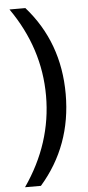

<svg xmlns="http://www.w3.org/2000/svg" viewBox="-60 -779 443 963"><g transform="rotate(-5 161.5 -297.5)"><path d="M26 150Q171 -59 171 -298Q171 -538 26 -745H106Q270 -559 270 -298Q270 -38 106 150Z"/></g></svg>

Font: Pitagon Sans Text Medium
Style: Regular
Weight: 500
Designer: Travis Tran
Foundry: Pitagon
Version: Version 1.000; ttfautohint (v1.8.4.7-5d5b);gftools[0.9.26]